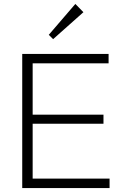

<svg xmlns="http://www.w3.org/2000/svg" viewBox="-20 -956 629 976"><path d="M93 0V-682H146V0ZM127 0V-48H537V0ZM127 -327V-373H506V-327ZM127 -634V-682H532V-634ZM250 -757 228 -779 363 -936 404 -894Z"/></svg>

Font: Outfit Thin ExtraLight
Style: Regular
Weight: 250
Version: Version 1.100;gftools[0.9.27]